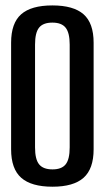

<svg xmlns="http://www.w3.org/2000/svg" viewBox="-20 -700 402 726"><path d="M178.5 6Q258 6 296 -27.8Q334 -61.5 334 -135.5V-538.5Q334 -612.5 296 -646Q258 -679.5 178 -679.5Q98 -679.5 60 -646Q22 -612.5 22 -538.5V-135.5Q22 -61.5 60.2 -27.8Q98.5 6 178.5 6ZM178.5 -59.5Q143.5 -59.5 128 -78.5Q112.5 -97.5 112.5 -142.5V-531.5Q112.5 -576.5 127.8 -595.5Q143 -614.5 178 -614.5Q213 -614.5 228.2 -595.2Q243.5 -576 243.5 -531.5V-142.5Q243.5 -97.5 228.2 -78.5Q213 -59.5 178.5 -59.5Z"/></svg>

Font: Anybody Condensed
Style: Regular
Weight: 400
Width: 3
Designer: Tyler Finck
Foundry: Etcetera Type Company
Version: Version 1.113;gftools[0.9.25]